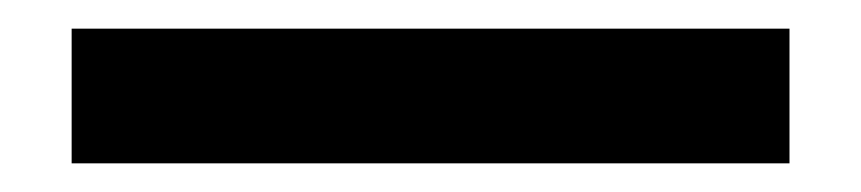

<svg xmlns="http://www.w3.org/2000/svg" viewBox="-20 62 601 134"><path d="M30 176V82H531V176Z"/></svg>

Font: IBM Plex Sans Thai Looped Medium
Style: Regular
Weight: 500
Designer: Mike Abbink, Paul van der Laan, Pieter van Rosmalen, Ben Mitchell, Mark Frömberg
Foundry: Bold Monday
Version: Version 1.1